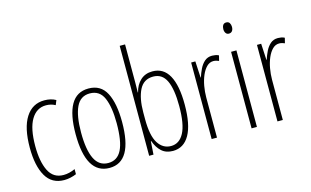

<svg xmlns="http://www.w3.org/2000/svg" viewBox="-92 -1016 2074 1282"><g transform="rotate(-15 945.0 -375.0)"><path d="M214 10Q128 10 87 -61.5Q46 -133 46 -258Q46 -395 92 -467Q138 -539 221 -539Q266 -539 300 -520L287 -488Q258 -504 223 -504Q158 -504 121 -442.5Q84 -381 84 -259Q84 -152 115.5 -88Q147 -24 218 -24Q257 -24 298 -43V-8Q280 0 257.5 5Q235 10 214 10Z M686 -265Q686 10 527 10Q365 10 365 -267Q365 -400 404.5 -469.5Q444 -539 526 -539Q611 -539 648.5 -466.5Q686 -394 686 -265ZM403 -267Q403 -148 433 -86Q463 -24 527 -24Q590 -24 619.5 -83Q649 -142 649 -266Q649 -378 621.5 -441.5Q594 -505 526 -505Q461 -505 432 -443.5Q403 -382 403 -267Z M839 -494Q839 -477 838.5 -459.5Q838 -442 838 -428H840Q852 -478 885 -508.5Q918 -539 968 -539Q1044 -539 1082 -470.5Q1120 -402 1120 -269Q1120 -131 1080 -60.5Q1040 10 965 10Q917 10 887 -17.5Q857 -45 841 -91H838L832 0H802V-760H839ZM964 -504Q898 -504 868.5 -445.5Q839 -387 839 -290V-243Q839 -129 872 -77Q905 -25 961 -25Q1019 -25 1050.5 -84.5Q1082 -144 1082 -269Q1082 -386 1054 -445Q1026 -504 964 -504Z M1380 -537Q1390 -537 1402.5 -535Q1415 -533 1426 -527L1417 -491Q1410 -494 1400 -497Q1390 -500 1379 -500Q1353 -500 1333 -480Q1313 -460 1299 -427.5Q1285 -395 1278 -355.5Q1271 -316 1271 -278V0H1234V-529H1263L1269 -416H1271Q1280 -444 1293.5 -472Q1307 -500 1328 -518.5Q1349 -537 1380 -537Z M1529 -727Q1545 -727 1552 -715.5Q1559 -704 1559 -689Q1559 -671 1551 -660.5Q1543 -650 1528 -650Q1514 -650 1506.5 -661Q1499 -672 1499 -688Q1499 -704 1506 -715.5Q1513 -727 1529 -727ZM1547 -529V0H1510V-529Z M1835 -537Q1845 -537 1857.5 -535Q1870 -533 1881 -527L1872 -491Q1865 -494 1855 -497Q1845 -500 1834 -500Q1808 -500 1788 -480Q1768 -460 1754 -427.5Q1740 -395 1733 -355.5Q1726 -316 1726 -278V0H1689V-529H1718L1724 -416H1726Q1735 -444 1748.5 -472Q1762 -500 1783 -518.5Q1804 -537 1835 -537Z"/></g></svg>

Font: Noto Sans Arabic ExtCond ExtLt
Style: Regular
Weight: 200
Width: 2
Designer: Monotype Design Team, Nadine Chahine, Nizar Qandah and Khaled Hosny
Foundry: Monotype Imaging Inc.
Version: Version 2.012; ttfautohint (v1.8.4.7-5d5b)